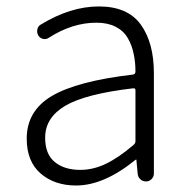

<svg xmlns="http://www.w3.org/2000/svg" viewBox="-20 -567 587 600"><path d="M217.8 12.7Q150.4 12.7 106.9 -24.9Q63.5 -62.5 63.5 -133.8Q63.5 -220.7 142.1 -267.1Q220.7 -313.5 395.5 -334Q403.3 -335 403.3 -343.8Q403.3 -374 397.5 -399.4Q392.6 -424.8 379.4 -447.8Q366.2 -470.7 341.3 -483.4Q316.4 -496.1 281.2 -496.1Q206.1 -496.1 132.8 -449.2Q125 -443.4 115.2 -445.3Q105.5 -447.3 99.6 -456.1Q94.7 -464.8 96.7 -475.1Q98.6 -485.4 107.4 -490.2Q200.2 -546.9 289.1 -546.9Q378.9 -546.9 419.9 -490.2Q460.9 -433.6 460.9 -337.9V-24.4Q460.9 -14.6 453.6 -7.3Q446.3 0 436.5 0Q425.8 0 418.5 -6.8Q411.1 -13.7 410.2 -24.4L406.2 -67.4Q406.2 -68.4 405.3 -68.4Q404.3 -68.4 403.3 -67.4Q304.7 12.7 217.8 12.7ZM230.5 -36.1Q271.5 -36.1 311 -55.2Q350.6 -74.2 397.5 -114.3Q403.3 -119.1 403.3 -126V-285.2Q403.3 -291 397.5 -291Q396.5 -291 395.5 -291Q246.1 -273.4 183.6 -236.3Q121.1 -199.2 121.1 -136.7Q121.1 -85 151.4 -60.5Q181.6 -36.1 230.5 -36.1Z"/></svg>

Font: irohamaru Light
Style: Regular
Weight: 200
Designer: [Source Han Sans]
Ryoko NISHIZUKA  (kana & ideographs); Paul D. Hunt (Latin, Greek & Cyrillic); Wenlong ZHANG  (bopomofo
Version: Version 1.01